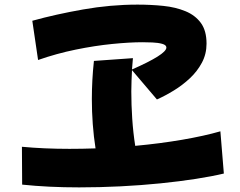

<svg xmlns="http://www.w3.org/2000/svg" viewBox="-20 -791 1040 832"><path d="M76 9 75 -155Q171 -146 281 -146Q336 -146 394 -148Q386 -199 382 -253Q378 -307 378 -362Q378 -443 387 -527L556 -539Q554 -515 552 -490Q625 -522 663 -546Q701 -570 701 -585Q701 -596 683 -601Q665 -606 640.5 -607Q616 -608 597 -608Q542 -608 466.5 -600.5Q391 -593 308 -576Q225 -559 145 -531L120 -701Q221 -729 340 -750Q459 -771 576 -771Q634 -771 687.5 -765.5Q741 -760 783.5 -742.5Q826 -725 850.5 -691.5Q875 -658 875 -602Q875 -557 855 -519.5Q835 -482 803 -452Q771 -422 733.5 -399Q696 -376 660 -360L552 -487Q551 -465 550 -442Q549 -419 549 -395Q549 -337 553 -276.5Q557 -216 566 -159Q674 -169 770 -185.5Q866 -202 935 -222L950 -39Q900 -27 829.5 -16Q759 -5 675.5 3.5Q592 12 502 16.5Q412 21 323 21Q190 21 76 9Z"/></svg>

Font: Mochiy Pop One
Style: Regular
Weight: 400
Designer: FONTDASU
Foundry: FONTDASU / Google Inc. / Adobe
Version: Version 2.000